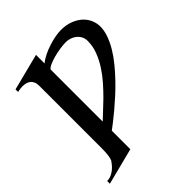

<svg xmlns="http://www.w3.org/2000/svg" viewBox="-194 -780 926 926"><g transform="rotate(-45 269.5 -316.5)"><path d="M429.2 -532.7Q429.2 -552.2 420.9 -565.9Q412.6 -579.6 400.6 -588.1Q388.7 -596.7 375.2 -600.3Q361.8 -604 351.1 -604Q332 -604 308.6 -600.3Q285.2 -596.7 263.7 -590.8Q242.2 -585 225.8 -577.4Q209.5 -569.8 205.1 -562V-207Q218.8 -220.7 240.5 -240.2Q262.2 -259.8 287.1 -284.4Q312 -309.1 337.4 -337.9Q362.8 -366.7 383.1 -398.2Q403.3 -429.7 416.3 -463.6Q429.2 -497.6 429.2 -532.7ZM205.1 -603.5Q221.2 -617.2 243.9 -628.2Q266.6 -639.2 290.3 -646.7Q314 -654.3 336.2 -658.2Q358.4 -662.1 373 -662.1Q411.1 -662.1 439.2 -650.9Q467.3 -639.6 485.6 -622.1Q503.9 -604.5 512.7 -582.8Q521.5 -561 521.5 -540Q521.5 -511.7 510.7 -481.7Q500 -451.7 481.9 -421.6Q463.9 -391.6 439.9 -362.3Q416 -333 389.6 -305.4Q363.3 -277.8 335.9 -252.9Q308.6 -228 283.9 -207.3Q259.3 -186.5 238.8 -170.7Q218.3 -154.8 205.1 -145V-18.6L17.6 29.3V10.7Q33.2 10.7 46.6 4.6Q60.1 -1.5 70.6 -10.3Q81.1 -19 88.9 -28.6Q96.7 -38.1 101.1 -44.9Q105 -52.7 107.9 -70.6Q110.8 -88.4 110.8 -117.7V-545.4Q110.8 -561 106.2 -571.5Q101.6 -582 93.8 -588.6Q85.9 -595.2 75.2 -598.1Q64.5 -601.1 52.2 -601.1Q35.2 -601.1 17.6 -596.7V-614.3L205.1 -662.1Z"/></g></svg>

Font: Doulos SIL Compact
Style: Regular
Weight: 400
Designer: Walt Agee, Victor Gaultney, Peter Martin, Debbi Hosken
Foundry: SIL International
Version: Version 4.110; 2011; Maintenance release ; LnSpcTght